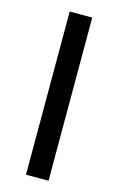

<svg xmlns="http://www.w3.org/2000/svg" viewBox="-108 -727 476 773"><g transform="rotate(15 130.0 -340.0)"><path d="M83 0H177V-680H83Z"/></g></svg>

Font: Ronzino
Style: Regular
Weight: 400
Designer: Nunzio Mazzaferro
Foundry: Collletttivo
Version: Version 1.000;Glyphs 3.3 (3337)